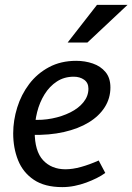

<svg xmlns="http://www.w3.org/2000/svg" viewBox="-20 -753 542 786"><path d="M292 -504Q328 -504 360 -493Q392 -482 412 -458Q432 -434 432 -395Q432 -351 409 -314.5Q386 -278 343.5 -252Q301 -226 241.5 -212.5Q182 -199 110 -201V-263Q152 -260 193 -268Q234 -276 268 -293Q302 -310 322 -335Q342 -360 342 -390Q342 -414 324.5 -426.5Q307 -439 282 -439Q243 -439 213 -419.5Q183 -400 162.5 -367Q142 -334 132 -294Q122 -254 122 -214Q122 -134 156.5 -97Q191 -60 248 -60Q277 -60 311.5 -69.5Q346 -79 384 -96L411 -45Q396 -34 376 -24Q356 -14 333 -5.5Q310 3 285 8Q260 13 235 13Q163 13 118.5 -17Q74 -47 54 -97Q34 -147 34 -207Q34 -260 50.5 -313Q67 -366 99.5 -409Q132 -452 180.5 -478Q229 -504 292 -504ZM377 -733H502L338 -579H257Z"/></svg>

Font: Rosario Medium
Style: Italic
Weight: 500
Italic angle: -8.05°
Version: Version 1.201